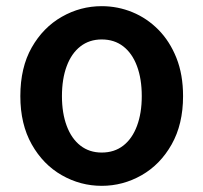

<svg xmlns="http://www.w3.org/2000/svg" viewBox="-20 -589 660 623"><path d="M310 14Q241 14 180.5 -20.5Q120 -55 83 -120.5Q46 -186 46 -277Q46 -370 83 -435Q120 -500 180.5 -534.5Q241 -569 310 -569Q362 -569 409.5 -549.5Q457 -530 494 -492.5Q531 -455 552.5 -401Q574 -347 574 -277Q574 -186 537 -120.5Q500 -55 439.5 -20.5Q379 14 310 14ZM310 -94Q351 -94 380 -116.5Q409 -139 424.5 -180.5Q440 -222 440 -277Q440 -333 424.5 -374.5Q409 -416 380 -438.5Q351 -461 310 -461Q270 -461 241 -438.5Q212 -416 196.5 -374.5Q181 -333 181 -277Q181 -222 196.5 -180.5Q212 -139 241 -116.5Q270 -94 310 -94Z"/></svg>

Font: Noto Sans HK Thin SemiBold
Style: Regular
Weight: 600
Version: Version 2.004-H2;hotconv 1.0.118;makeotfexe 2.5.65603